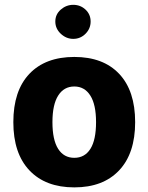

<svg xmlns="http://www.w3.org/2000/svg" viewBox="-20 -790 628 815"><path d="M295.4 -548.3Q418 -548.3 485.8 -476.6Q553.7 -404.8 553.7 -271.5Q553.7 -138.7 485.6 -66.7Q417.5 5.4 295.4 5.4Q173.3 5.4 105 -66.7Q36.6 -138.7 36.6 -271.5Q36.6 -404.8 104.7 -476.6Q172.9 -548.3 295.4 -548.3ZM295.4 -422.9Q251.5 -422.9 227.1 -384.5Q202.6 -346.2 202.6 -271.5Q202.6 -196.3 226.8 -158.2Q251 -120.1 295.4 -120.1Q339.8 -120.1 363.8 -158.2Q387.7 -196.3 387.7 -271.5Q387.7 -346.2 363.3 -384.5Q338.9 -422.9 295.4 -422.9ZM214.8 -698.7Q214.8 -729 238 -749.3Q261.2 -769.5 291 -769.5Q321.3 -769.5 343 -749.3Q364.7 -729 364.7 -698.7Q364.7 -668.5 343 -646.7Q321.3 -625 291 -625Q261.2 -625 238 -646.7Q214.8 -668.5 214.8 -698.7Z"/></svg>

Font: Estedad-FD ExtraBold
Style: Regular
Weight: 800
Designer: Amin Abedi
Version: Version 7.3